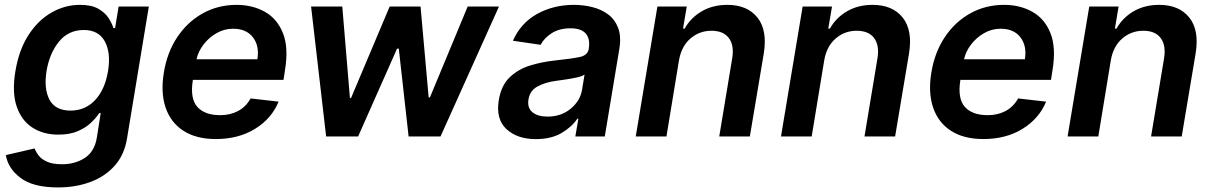

<svg xmlns="http://www.w3.org/2000/svg" viewBox="-20 -573 5090 806"><path d="M223.7 213.8Q119 213.8 66.2 173.8Q13.5 133.9 4.6 78.1L125.4 50.1Q130.7 65 142.6 80.3Q154.5 95.5 177.9 106Q201.3 116.5 240.4 116.5Q295.1 116.5 335.9 90Q376.8 63.6 386.4 5.3L402.7 -98H396.3Q383.5 -78.1 361.3 -57.2Q339.1 -36.2 305.6 -22Q272 -7.8 225.1 -7.8Q161.9 -7.8 115.9 -37.5Q70 -67.1 49.9 -126.4Q29.8 -185.7 44.7 -274.5Q59.7 -364.3 99.8 -426.3Q139.9 -488.3 196.4 -520.4Q252.8 -552.6 315.7 -552.6Q364 -552.6 392.4 -536.4Q420.8 -520.2 435.4 -497.7Q449.9 -475.1 456.3 -455.3H463.1L478 -545.5H604.8L513.1 8.9Q501.8 77.8 460.9 123.2Q420.1 168.7 358.7 191.2Q297.2 213.8 223.7 213.8ZM276.3 -108.7Q337.7 -108.7 379.3 -152.9Q420.8 -197.1 433.6 -275.2Q446 -352.6 419.7 -399.9Q393.5 -447.1 331.7 -447.1Q267.4 -447.1 227.6 -398.3Q187.9 -349.4 175.4 -275.2Q163.4 -199.9 187.9 -154.3Q212.4 -108.7 276.3 -108.7Z M886 10.7Q804 10.7 750.4 -23.8Q696.7 -58.2 675.2 -121.3Q653.8 -184.3 668 -269.5Q681.8 -353.7 724.4 -417.4Q767 -481.2 831.1 -516.9Q895.2 -552.6 973 -552.6Q1040.1 -552.6 1092 -523.4Q1143.8 -494.3 1168 -433.4Q1192.1 -372.5 1176.1 -277L1170.1 -237.6H789.8L789.4 -235.8Q777.3 -159.1 808.4 -124.3Q839.5 -89.5 904.5 -89.5Q946.7 -89.5 979.8 -107.2Q1012.8 -125 1032 -159.8L1149.5 -146.3Q1120.4 -75.3 1051 -32.3Q981.5 10.7 886 10.7ZM805 -324.2H1060.4Q1069.6 -380 1041.9 -416.2Q1014.2 -452.4 958.5 -452.4Q921.5 -452.4 889.2 -433.9Q856.9 -415.5 834.5 -386.2Q812.1 -356.9 805 -324.2Z M1349.1 0 1285.9 -545.5H1416.9L1448.9 -161.9H1453.8L1615.8 -545.5H1745.4L1779.5 -164.1H1784.8L1943.2 -545.5H2074.6L1829.2 0H1695.3L1654.1 -368.6H1646.7L1483.3 0Z M2229.4 11Q2151.6 11 2106.2 -30.9Q2060.7 -72.8 2073.9 -153.1Q2084.2 -214.5 2119.5 -248.4Q2154.8 -282.3 2204.7 -297.8Q2254.6 -313.2 2308.2 -318.9Q2381.4 -326.7 2414.2 -333.8Q2447.1 -340.9 2451.7 -367.9V-370Q2458.1 -410.2 2438.9 -432.2Q2419.7 -454.2 2375 -454.2Q2328.1 -454.2 2296.2 -433.8Q2264.2 -413.4 2249.6 -384.9L2133.2 -402Q2166.2 -476.6 2234.9 -514.6Q2303.6 -552.6 2389.6 -552.6Q2428.6 -552.6 2466.1 -543.3Q2503.6 -534.1 2532.5 -512.8Q2561.4 -491.5 2575.1 -455.3Q2588.8 -419 2579.5 -365.1L2518.8 0H2395.2L2408 -74.9H2403.8Q2381 -40.5 2337.4 -14.7Q2293.7 11 2229.4 11ZM2278.1 -83.5Q2335.9 -83.5 2375.9 -116.8Q2415.8 -150.2 2423.3 -195.7L2433.9 -259.9Q2424.7 -253.2 2402 -248Q2379.3 -242.9 2354.2 -239.3Q2329.2 -235.8 2312.1 -233.3Q2268.1 -227.3 2236.2 -209.9Q2204.2 -192.5 2198.5 -155.2Q2192.8 -120 2215.4 -101.7Q2237.9 -83.5 2278.1 -83.5Z M2830.3 -319.6 2777.7 0H2648.8L2739.7 -545.5H2862.9L2847.3 -452.8H2854Q2879.6 -498.6 2926 -525.6Q2972.3 -552.6 3033.4 -552.6Q3117.2 -552.6 3159.8 -499.1Q3202.4 -445.7 3186.1 -347.3L3127.8 0H2999.3L3053.6 -327.4Q3062.9 -381.7 3040 -412.8Q3017 -443.9 2966.6 -443.9Q2916.2 -443.9 2878.4 -411.4Q2840.6 -378.9 2830.3 -319.6Z M3440 -319.6 3387.4 0H3258.5L3349.4 -545.5H3472.7L3457 -452.8H3463.8Q3489.3 -498.6 3535.7 -525.6Q3582 -552.6 3643.1 -552.6Q3726.9 -552.6 3769.5 -499.1Q3812.1 -445.7 3795.8 -347.3L3737.6 0H3609L3663.4 -327.4Q3672.6 -381.7 3649.7 -412.8Q3626.8 -443.9 3576.3 -443.9Q3525.9 -443.9 3488.1 -411.4Q3450.3 -378.9 3440 -319.6Z M4108 10.7Q4025.9 10.7 3972.3 -23.8Q3918.7 -58.2 3897.2 -121.3Q3875.7 -184.3 3889.9 -269.5Q3903.8 -353.7 3946.4 -417.4Q3989 -481.2 4053.1 -516.9Q4117.2 -552.6 4195 -552.6Q4262.1 -552.6 4313.9 -523.4Q4365.8 -494.3 4389.9 -433.4Q4414.1 -372.5 4398.1 -277L4392 -237.6H4011.7L4011.4 -235.8Q3999.3 -159.1 4030.4 -124.3Q4061.4 -89.5 4126.4 -89.5Q4168.7 -89.5 4201.7 -107.2Q4234.7 -125 4253.9 -159.8L4371.4 -146.3Q4342.3 -75.3 4272.9 -32.3Q4203.5 10.7 4108 10.7ZM4027 -324.2H4282.3Q4291.5 -380 4263.8 -416.2Q4236.2 -452.4 4180.4 -452.4Q4143.5 -452.4 4111.2 -433.9Q4078.8 -415.5 4056.5 -386.2Q4034.1 -356.9 4027 -324.2Z M4643.1 -319.6 4590.6 0H4461.6L4552.6 -545.5H4675.8L4660.2 -452.8H4666.9Q4692.5 -498.6 4738.8 -525.6Q4785.2 -552.6 4846.2 -552.6Q4930 -552.6 4972.7 -499.1Q5015.3 -445.7 4998.9 -347.3L4940.7 0H4812.1L4866.5 -327.4Q4875.7 -381.7 4852.8 -412.8Q4829.9 -443.9 4779.5 -443.9Q4729 -443.9 4691.2 -411.4Q4653.4 -378.9 4643.1 -319.6Z"/></svg>

Font: Inter UI Semi Bold
Style: Italic
Weight: 600
Italic angle: -9.39999°
Designer: Rasmus Andersson
Foundry: rsms
Version: 3.2;8d6f07862